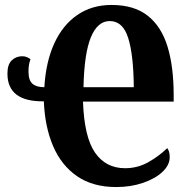

<svg xmlns="http://www.w3.org/2000/svg" viewBox="-20 -745 767 775"><path d="M449 10Q355 10 291.5 -33.5Q228 -77 194.5 -155Q161 -233 157 -336Q10 -334 10 -448Q10 -485 27.5 -501.5Q45 -518 70 -518Q81 -518 89.5 -514Q98 -510 103 -506Q99 -495 97 -483.5Q95 -472 95 -456Q95 -421 111 -407Q127 -393 159 -393Q165 -495 199 -569.5Q233 -644 292 -684.5Q351 -725 430 -725Q522 -725 577 -681Q632 -637 656.5 -556Q681 -475 681 -362V-335H315Q320 -192 363.5 -129Q407 -66 485 -66Q535 -66 578 -90Q621 -114 655 -147Q659 -142 662 -133.5Q665 -125 665 -110Q665 -79 636 -51.5Q607 -24 557.5 -7Q508 10 449 10ZM520 -393Q519 -523 497.5 -591.5Q476 -660 423 -660Q374 -660 347 -595Q320 -530 317 -393Z"/></svg>

Font: Noto Serif ExtraCondensed ExtraBold
Style: Regular
Weight: 800
Width: 2
Designer: Monotype Design Team
Foundry: Monotype Imaging Inc.
Version: Version 2.013; ttfautohint (v1.8.4.7-5d5b)